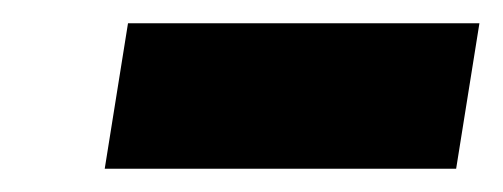

<svg xmlns="http://www.w3.org/2000/svg" viewBox="-20 -712 432 165"><path d="M70 -567H372L392 -692H90Z"/></svg>

Font: Arthouse Owned Black
Style: Italic
Weight: 900
Italic angle: -10°
Designer: Jeremy Tribby
Foundry: Tribby Type
Version: Version 1.000;PS 001.000;hotconv 1.0.88;makeotf.lib2.5.64775